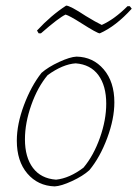

<svg xmlns="http://www.w3.org/2000/svg" viewBox="-20 -659 490 685"><path d="M118 -540 112 -550Q162 -604 216 -639Q230 -639 286 -602Q322 -580 343 -570Q388 -590 435 -637H443L450 -628Q393 -565 336 -540Q327 -540 269 -577Q228 -603 214 -607Q190 -596 126 -540ZM175 6Q115 4 77.5 -40Q40 -84 40 -157Q40 -216 65.5 -284Q91 -352 128 -399Q152 -420 191 -438Q230 -456 253 -457Q312 -456 350 -411.5Q388 -367 388 -294Q388 -235 362.5 -166.5Q337 -98 299 -52Q276 -31 237 -13Q198 5 175 6ZM180 -18Q228 -23 278 -61Q314 -104 336.5 -167.5Q359 -231 359 -289Q359 -353 331 -391Q303 -429 250 -433Q204 -430 150 -391Q114 -348 91.5 -284Q69 -220 69 -162Q69 -98 97.5 -60Q126 -22 180 -18Z"/></svg>

Font: Albura ExtraLight
Style: Italic
Weight: 156
Italic angle: -7°
Designer: Mercedes Jáuregui
Foundry: Omnibus-Type Team
Version: Version 1.000